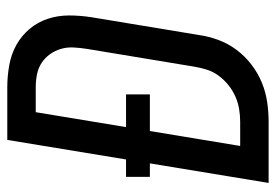

<svg xmlns="http://www.w3.org/2000/svg" viewBox="-138 -638 775 540"><g transform="rotate(-90 250.0 -367.5)"><path d="M178 0H6L61 -334H23V-401H72L127 -735H275Q306 -735 337 -729.5Q368 -724 394 -709.5Q420 -695 439 -672.5Q458 -650 467.5 -621.5Q477 -593 477 -561.5Q477 -530 472 -498L422 -196Q418 -168 408 -141Q398 -114 380.5 -90.5Q363 -67 339 -48.5Q315 -30 288 -19Q261 -8 233 -4Q205 0 178 0ZM110 -80H178Q196 -80 214 -83Q232 -86 249 -93.5Q266 -101 281 -113Q296 -125 307.5 -140.5Q319 -156 324.5 -173.5Q330 -191 333 -209L383 -511Q386 -530 387 -548.5Q388 -567 383 -584Q378 -601 368 -615Q358 -629 343.5 -638.5Q329 -648 311 -651.5Q293 -655 275 -655H205L163 -401H255V-334H152Z"/></g></svg>

Font: Iosevka Medium
Style: Italic
Weight: 500
Italic angle: -9°
Monospace: yes
Designer: Belleve Invis
Foundry: Belleve Invis
Version: Version 32.5.0; ttfautohint (v1.8.4)